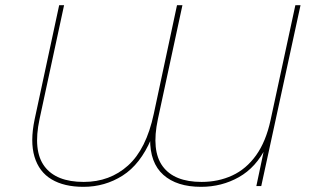

<svg xmlns="http://www.w3.org/2000/svg" viewBox="-20 -720 1228 743"><path d="M1143 -700 991 0H972L1005 -156L1010 -151Q971 -72 904.5 -34.5Q838 3 758 3Q664 3 612 -43.5Q560 -90 561 -182H565Q523 -84 454.5 -40.5Q386 3 303 3Q228 3 179.5 -26Q131 -55 113.5 -113.5Q96 -172 114 -258L209 -700H228L133 -259Q107 -137 152 -76.5Q197 -16 304 -16Q405 -16 475.5 -79.5Q546 -143 575 -279L665 -700H686L591 -259Q565 -137 609.5 -76.5Q654 -16 760 -16Q825 -16 879 -41Q933 -66 971 -119Q1009 -172 1027 -255L1123 -700Z"/></svg>

Font: Montserrat Thin Thin
Style: Italic
Weight: 250
Italic angle: -11.3°
Version: Version 9.000